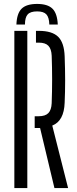

<svg xmlns="http://www.w3.org/2000/svg" viewBox="-20 -957 392 977"><path d="M257 0 184 -305.5H156.5V-365.5H176.5Q210.5 -365.5 226 -381.5Q241.5 -397.5 243 -432Q247.5 -553 243 -673.5Q241.5 -708 226.2 -724Q211 -740 177.5 -740H163V-800H177.5Q245 -800 275.8 -770Q306.5 -740 309 -670.5Q311.5 -603.5 311.5 -547Q311.5 -490.5 309 -435Q306 -341.5 246 -318L326.5 0ZM53 0V-800H119V0ZM169 -937Q114.5 -937 90 -912.8Q65.5 -888.5 63.5 -832H107Q107 -868.5 121 -883.8Q135 -899 169 -899Q202 -899 216 -883.8Q230 -868.5 231 -832H274Q271.5 -888.5 247 -912.8Q222.5 -937 169 -937Z"/></svg>

Font: Big Shoulders Stencil Display
Style: Regular
Weight: 400
Designer: Patric King
Foundry: XO Type Co
Version: Version 1.000